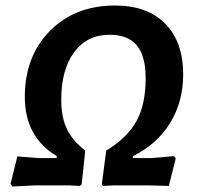

<svg xmlns="http://www.w3.org/2000/svg" viewBox="-20 -672 721 696"><path d="M25 4 18 -5 43 -105 118 -99H185L186 -106Q70 -175 70 -321Q70 -468 161 -560Q252 -652 397 -652Q514 -652 579 -586Q644 -520 644 -402Q644 -303 596.5 -226Q549 -149 462 -106L461 -99H528L611 -106L617 -97L592 2L517 0H394L354 2L349 -3L365 -126Q442 -173 475 -233.5Q508 -294 508 -388Q508 -469 476 -507.5Q444 -546 377 -546Q296 -546 249 -483Q202 -420 202 -310Q202 -248 222 -205.5Q242 -163 289 -126L276 -3L269 2L230 0H107Z"/></svg>

Font: Alegreya Sans SC
Style: Bold Italic
Weight: 700
Italic angle: -7°
Designer: Juan Pablo del Peral
Foundry: Huerta Tipografica
Version: Version 2.007